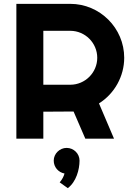

<svg xmlns="http://www.w3.org/2000/svg" viewBox="-20 -720 692 997"><path d="M345 -560C422 -560 485 -497 485 -420C485 -343 422 -280 345 -280H205V-560ZM205 -140 362 -141 423 0H572L494 -183C575 -234 625 -324 625 -420C625 -574 499 -700 345 -700H65V0H205ZM393 114C393 78 363 48 326 48C290 48 259 78 259 114C259 148 283 175 315 181C311 196 304 210 290 227L332 257C376 224 393 160 393 114Z"/></svg>

Font: Righteous
Style: Regular
Weight: 400
Designer: Astigmatic (AOETI)
Foundry: Astigmatic (AOETI)
Version: Version 1.000